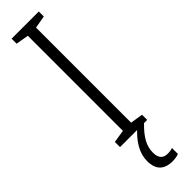

<svg xmlns="http://www.w3.org/2000/svg" viewBox="-322 -694 894 894"><g transform="rotate(-45 125.5 -247.0)"><path d="M215 0H36V-34L99 -44V-670L36 -681V-714H215V-681L153 -670V-44L215 -34ZM126 126Q126 179 171 179Q181 179 190 177.5Q199 176 204 174V213Q187 220 163 220Q79 220 79 135Q79 96 101 58.5Q123 21 161 -11L194 0Q158 35 142 64.5Q126 94 126 126Z"/></g></svg>

Font: Noto Sans Sinhala UI ExtraCondensed Light
Style: Regular
Weight: 300
Width: 2
Designer: Jelle Bosma - Monotype Design Team
Foundry: Monotype Imaging Inc.
Version: Version 2.006; ttfautohint (v1.8.4.7-5d5b)